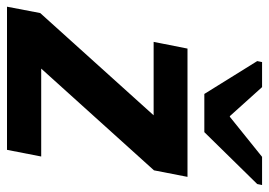

<svg xmlns="http://www.w3.org/2000/svg" viewBox="-138 -654 787 562"><g transform="rotate(90 256.0 -373.5)"><path d="M433.6 -100.1 414.1 0H-4.9L13.7 -97.2L313 -429.2H98.1L117.7 -528.3H493.2L474.1 -430.2L176.3 -100.1ZM514.2 -732.4 362.3 -577.6H250.5L154.3 -732.4L157.2 -746.6H230.5L315.4 -652.3H317.4L434.6 -746.6H517.1Z"/></g></svg>

Font: Arimo
Style: Bold Italic
Weight: 700
Italic angle: -12°
Designer: Steve Matteson
Foundry: Monotype Imaging Inc.
Version: Version 1.33